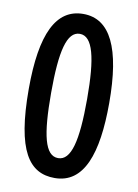

<svg xmlns="http://www.w3.org/2000/svg" viewBox="-84 -780 608 846"><g transform="rotate(10 220.5 -357.0)"><path d="M400 -357C400 -602 341 -724 220 -724C99 -724 40 -605 40 -357C40 -79 106 10 220 10C351 10 400 -130 400 -357ZM140 -357C140 -544 162 -635 220 -635C278 -635 301 -542 301 -357C301 -169 278 -79 220 -79C161 -79 140 -169 140 -357Z"/></g></svg>

Font: Noto Sans Arabic ExtCond Med
Style: Regular
Weight: 500
Width: 2
Designer: Monotype Design Team, Nadine Chahine, Nizar Qandah and Khaled Hosny
Foundry: Monotype Imaging Inc.
Version: Version 2.012